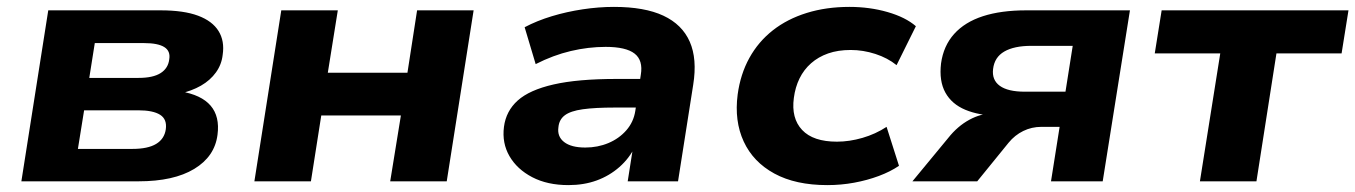

<svg xmlns="http://www.w3.org/2000/svg" viewBox="-20 -526 3932 557"><path d="M42 0 120 -496H446Q513 -496 554.5 -480.5Q596 -465 614 -436Q632 -407 626 -367Q623 -339 606.5 -316Q590 -293 563 -277.5Q536 -262 500 -254L503 -261Q564 -251 591 -219.5Q618 -188 611 -135Q603 -72 543.5 -36Q484 0 382 0ZM206 -94H364Q409 -94 433 -108.5Q457 -123 461 -151Q465 -180 444.5 -193Q424 -206 381 -206H224ZM239 -300H382Q424 -300 446 -314Q468 -328 471 -354Q475 -378 456.5 -389.5Q438 -401 398 -401H255Z M718 0 796 -496H960L931 -315H1162L1190 -496H1354L1276 0H1112L1143 -191H912L882 0Z M1629 11Q1568 11 1524 -12Q1480 -35 1458 -73Q1436 -111 1442 -158Q1448 -204 1482 -234.5Q1516 -265 1586 -281Q1656 -297 1769 -297H1856L1843 -214H1764Q1706 -214 1670.5 -209Q1635 -204 1618.5 -191.5Q1602 -179 1600 -157Q1596 -130 1616.5 -114Q1637 -98 1678 -98Q1714 -98 1745 -111Q1776 -124 1797 -148Q1818 -172 1823 -204L1839 -309Q1846 -351 1821 -370.5Q1796 -390 1737 -390Q1687 -390 1636 -378Q1585 -366 1534 -340L1502 -447Q1538 -466 1581 -479Q1624 -492 1670.5 -499Q1717 -506 1761 -506Q1850 -506 1904.5 -480.5Q1959 -455 1981 -405Q2003 -355 1991 -280L1947 0H1801L1817 -102H1823Q1806 -67 1777 -41.5Q1748 -16 1711 -2.5Q1674 11 1629 11Z M2380 11Q2288 11 2226.5 -22.5Q2165 -56 2137.5 -115.5Q2110 -175 2120 -252Q2128 -311 2154 -358Q2180 -405 2222 -438Q2264 -471 2320.5 -488.5Q2377 -506 2444 -506Q2503 -506 2555 -491Q2607 -476 2637 -450L2581 -337Q2555 -358 2519.5 -369.5Q2484 -381 2448 -381Q2411 -381 2382.5 -371Q2354 -361 2333 -342.5Q2312 -324 2299.5 -298.5Q2287 -273 2283 -242Q2275 -183 2307 -149Q2339 -115 2408 -115Q2444 -115 2482 -126Q2520 -137 2552 -158L2588 -45Q2563 -28 2529.5 -15.5Q2496 -3 2458 4Q2420 11 2380 11Z M2627 0 2731 -126Q2758 -160 2792 -178.5Q2826 -197 2860 -197H2879L2875 -190Q2820 -191 2780.5 -207.5Q2741 -224 2722.5 -257.5Q2704 -291 2710 -342Q2717 -393 2748 -427.5Q2779 -462 2831.5 -479Q2884 -496 2957 -496H3258L3179 0H3029L3054 -158H3001Q2973 -158 2948.5 -146Q2924 -134 2906 -112L2815 0ZM2953 -260H3071L3092 -393H2972Q2922 -393 2893.5 -376.5Q2865 -360 2861 -326Q2857 -294 2880.5 -277Q2904 -260 2953 -260Z M3461 0 3520 -371H3330L3350 -496H3892L3872 -371H3683L3625 0Z"/></svg>

Font: Nunito Sans 10pt SemiExpanded ExtraBold
Style: Italic
Weight: 800
Width: 6
Italic angle: -9°
Designer: Vernon Adams
Foundry: Vernon Adams
Version: Version 3.101;gftools[0.9.27]